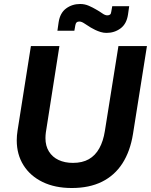

<svg xmlns="http://www.w3.org/2000/svg" viewBox="-20 -931 757 963"><path d="M340 12Q256 12 194 -18Q132 -48 98 -102Q64 -156 64 -227Q64 -239 65 -251Q66 -263 68 -276L135 -700H278L210 -267Q209 -260 208.5 -252.5Q208 -245 208 -238Q208 -199 225.5 -171Q243 -143 274 -128.5Q305 -114 346 -114Q393 -114 425.5 -132.5Q458 -151 478 -187Q498 -223 506 -274L574 -700H717L647 -259Q633 -172 594 -111.5Q555 -51 491.5 -19.5Q428 12 340 12ZM514 -766Q499 -766 484.5 -770.5Q470 -775 457.5 -781Q445 -787 435 -793Q417 -804 403 -813.5Q389 -823 378 -823Q369 -823 364.5 -819Q360 -815 358 -805L353 -777H268L274 -819Q281 -866 311.5 -888.5Q342 -911 382 -911Q405 -911 425.5 -902Q446 -893 461 -884Q479 -874 493 -864Q507 -854 518 -854Q527 -854 532 -858Q537 -862 538 -872L543 -900H628L622 -858Q615 -811 584.5 -788.5Q554 -766 514 -766Z"/></svg>

Font: MuseoModerno SemiBold
Style: Italic
Weight: 600
Italic angle: -9°
Designer: Pablo Cosgaya, Héctor Gatti, Marcela Romero, and the Authors of The MuseoModerno Project.
Foundry: Omnibus-Type Team
Version: Version 1.003